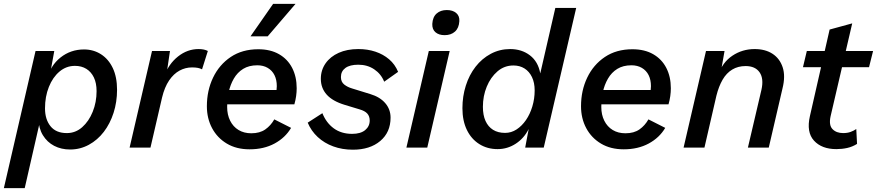

<svg xmlns="http://www.w3.org/2000/svg" viewBox="-50 -764 4540 994"><path d="M-30 210 134 -500H231L205 -357L193 -353Q211 -425 263.5 -466.5Q316 -508 385 -508Q434 -508 473 -483Q512 -458 534 -411.5Q556 -365 556 -299Q556 -236 538 -180Q520 -124 487.5 -81.5Q455 -39 410 -14.5Q365 10 313 10Q267 10 230.5 -9Q194 -28 172 -64Q150 -100 149 -151L165 -171L78 210ZM296 -75Q341 -75 375.5 -105.5Q410 -136 430 -185.5Q450 -235 450 -292Q450 -334 436 -363Q422 -392 397 -407.5Q372 -423 338 -423Q293 -423 258 -393.5Q223 -364 203 -314Q183 -264 183 -203Q183 -146 211.5 -110.5Q240 -75 296 -75Z M621 0 737 -500H830L809 -358L800 -369Q823 -433 871.5 -471.5Q920 -510 978 -510Q993 -510 1005 -507.5Q1017 -505 1026 -500L996 -405Q987 -410 974.5 -412.5Q962 -415 944 -415Q910 -415 879.5 -398.5Q849 -382 825.5 -347.5Q802 -313 789 -259L729 0Z M1242 9Q1174 9 1124.5 -20.5Q1075 -50 1048 -100.5Q1021 -151 1021 -214Q1021 -295 1053 -362Q1085 -429 1144.5 -469Q1204 -509 1287 -509Q1350 -509 1394.5 -483.5Q1439 -458 1462.5 -412.5Q1486 -367 1486 -307Q1486 -287 1483 -266Q1480 -245 1474 -224H1084L1085 -298H1414L1377 -272Q1380 -285 1381.5 -296Q1383 -307 1383 -318Q1383 -351 1371 -375Q1359 -399 1336 -412.5Q1313 -426 1282 -426Q1239 -426 1209 -407.5Q1179 -389 1160.5 -357Q1142 -325 1134 -287Q1126 -249 1126 -210Q1126 -170 1141.5 -139Q1157 -108 1185 -91Q1213 -74 1251 -74Q1295 -74 1323.5 -94Q1352 -114 1370 -146L1457 -102Q1427 -51 1371.5 -21Q1316 9 1242 9ZM1364 -744H1480L1336 -576H1247Z M1777 11Q1722 11 1675.5 -6Q1629 -23 1595 -54.5Q1561 -86 1543 -129L1619 -178Q1639 -128 1678 -99.5Q1717 -71 1773 -71Q1817 -71 1840.5 -90.5Q1864 -110 1864 -140Q1864 -162 1851.5 -176Q1839 -190 1811 -198L1735 -221Q1672 -240 1641.5 -274Q1611 -308 1611 -356Q1611 -401 1635.5 -436Q1660 -471 1703.5 -490.5Q1747 -510 1805 -510Q1853 -510 1893.5 -496.5Q1934 -483 1964.5 -457Q1995 -431 2011 -392L1939 -341Q1923 -381 1887.5 -405Q1852 -429 1805 -429Q1761 -429 1738 -412Q1715 -395 1715 -365Q1715 -340 1732 -326.5Q1749 -313 1773 -306L1867 -277Q1917 -262 1944.5 -230Q1972 -198 1972 -155Q1972 -79 1918.5 -34Q1865 11 1777 11Z M2278 -500 2162 0H2054L2170 -500ZM2252 -582Q2222 -582 2204.5 -597Q2187 -612 2188 -640Q2190 -676 2210.5 -694Q2231 -712 2263 -712Q2294 -712 2312 -696.5Q2330 -681 2328 -654Q2326 -619 2305.5 -600.5Q2285 -582 2252 -582Z M2526 8Q2473 8 2431.5 -18Q2390 -44 2367 -91.5Q2344 -139 2344 -204Q2344 -265 2361.5 -320.5Q2379 -376 2412 -418.5Q2445 -461 2491 -485.5Q2537 -510 2591 -510Q2651 -510 2693.5 -477.5Q2736 -445 2747 -384L2825 -723H2933L2765 0H2669L2687 -96Q2663 -48 2620 -20Q2577 8 2526 8ZM2565 -76Q2597 -76 2624.5 -94Q2652 -112 2673 -142.5Q2694 -173 2706 -213Q2718 -253 2718 -296Q2718 -336 2704 -365Q2690 -394 2665.5 -409.5Q2641 -425 2608 -425Q2561 -425 2525.5 -394.5Q2490 -364 2470 -315.5Q2450 -267 2450 -211Q2450 -168 2463.5 -138Q2477 -108 2502.5 -92Q2528 -76 2565 -76Z M3179 9Q3111 9 3061.5 -20.5Q3012 -50 2985 -100.5Q2958 -151 2958 -214Q2958 -295 2990 -362Q3022 -429 3081.5 -469Q3141 -509 3224 -509Q3287 -509 3331.5 -483.5Q3376 -458 3399.5 -412.5Q3423 -367 3423 -307Q3423 -287 3420 -266Q3417 -245 3411 -224H3021L3022 -298H3351L3314 -272Q3317 -285 3318.5 -296Q3320 -307 3320 -318Q3320 -351 3308 -375Q3296 -399 3273 -412.5Q3250 -426 3219 -426Q3176 -426 3146 -407.5Q3116 -389 3097.5 -357Q3079 -325 3071 -287Q3063 -249 3063 -210Q3063 -170 3078.5 -139Q3094 -108 3122 -91Q3150 -74 3188 -74Q3232 -74 3260.5 -94Q3289 -114 3307 -146L3394 -102Q3364 -51 3308.5 -21Q3253 9 3179 9Z M3489 0 3605 -500H3701L3678 -369L3669 -377Q3690 -441 3741.5 -475.5Q3793 -510 3857 -510Q3912 -510 3949.5 -485.5Q3987 -461 4002 -415.5Q4017 -370 4001 -306L3930 0H3822L3892 -299Q3905 -357 3882.5 -389.5Q3860 -422 3810 -422Q3771 -422 3741 -404Q3711 -386 3691 -351.5Q3671 -317 3659 -269L3597 0Z M4280 8Q4204 8 4164 -36Q4124 -80 4143 -163L4245 -611L4362 -643L4250 -162Q4240 -116 4260 -95.5Q4280 -75 4315 -75Q4337 -75 4353.5 -81Q4370 -87 4383 -96L4387 -19Q4363 -4 4336 2Q4309 8 4280 8ZM4107 -416 4127 -500H4470L4449 -416Z"/></svg>

Font: Kantumruy Pro Medium
Style: Italic
Weight: 500
Italic angle: -13°
Designer: Sovichet Tep
Foundry: Sovichet Tep
Version: Version 1.002